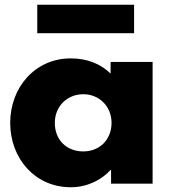

<svg xmlns="http://www.w3.org/2000/svg" viewBox="-20 -774 723 809"><path d="M137 -754V-634H545V-754ZM23 -256C23 -406 128 -528 278 -528C347 -528 404 -505 446 -464V-513H623V0H448V-58H446C408 -16 348 15 278 15C128 15 23 -106 23 -256ZM211 -256C211 -186 259 -136 331 -136C400 -136 450 -186 450 -256C450 -327 397 -377 331 -377C264 -377 211 -327 211 -256Z"/></svg>

Font: Hussar Techniczny
Style: Bold 
Weight: 700
Foundry: Cannot Into Space Fonts
Version: Version 0.77